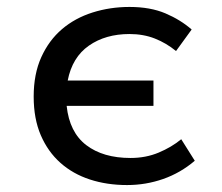

<svg xmlns="http://www.w3.org/2000/svg" viewBox="-20 -521 640 553"><path d="M346 12Q288 12 239 -4Q190 -20 154 -52Q118 -84 97.5 -131.5Q77 -179 77 -243Q77 -308 99 -356.5Q121 -405 158.5 -437Q196 -469 246.5 -485Q297 -501 353 -501Q413 -501 456.5 -482.5Q500 -464 532 -436L487 -374Q459 -397 426 -410Q393 -423 353 -423Q284 -423 236 -389.5Q188 -356 175 -289H422V-216H172Q180 -140 228.5 -103Q277 -66 356 -66Q400 -66 437 -81.5Q474 -97 502 -120L541 -58Q500 -23 450 -5.5Q400 12 346 12Z"/></svg>

Font: Source Code Pro Medium
Style: Regular
Weight: 500
Monospace: yes
Designer: Paul D. Hunt, Teo Tuominen
Foundry: Adobe Systems Incorporated
Version: Version 2.030;PS 1.000;hotconv 16.6.51;makeotf.lib2.5.65220